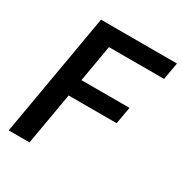

<svg xmlns="http://www.w3.org/2000/svg" viewBox="-166 -836 913 961"><g transform="rotate(30 290.5 -355.5)"><path d="M19 0 142.1 -710.9H581.1L563.5 -611.8H245.1L208.5 -399.9H486.3L468.8 -301.3H191.4L139.2 0Z"/></g></svg>

Font: Mardoto Medium
Style: Italic
Weight: 500
Italic angle: -12°
Designer: Christian Robertson, Vahan Hovhannisyan
Foundry: Google
Version: Version 1.000